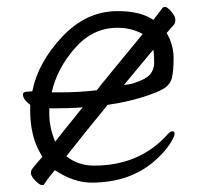

<svg xmlns="http://www.w3.org/2000/svg" viewBox="-20 -513 583 553"><path d="M107 18Q107 20 100.5 20Q94 20 81.5 7Q69 -6 69 -14Q69 -22 73 -27L86 -43Q88 -45 102 -61Q95 -73 90 -83Q67 -130 67 -195V-211Q46 -227 46 -241Q46 -249 60 -249Q61 -249 73 -250Q89 -332 158.5 -406.5Q228 -481 319 -481Q379 -481 415 -460Q417 -458 422 -456Q446 -487 448 -490Q450 -493 456 -493Q462 -493 473.5 -479.5Q485 -466 485 -456.5Q485 -447 481.5 -442.5Q478 -438 471 -431Q470 -429 460 -418Q480 -384 480 -345.5Q480 -307 475 -288Q470 -269 451 -257.5Q432 -246 388.5 -232.5Q345 -219 290 -211Q215 -119 171 -63Q205 -36 251 -36Q379 -36 459 -122Q470 -135 476.5 -135Q483 -135 483 -127.5Q483 -120 469 -98Q455 -76 426 -50Q354 13 244 13Q192 13 138 -23Q123 -5 118 2ZM139 -105Q171 -146 211 -195L218 -204L207 -203Q175 -201 140 -201H122V-186Q122 -145 139 -105ZM129 -247H135H155Q207 -247 259 -253Q261 -257 301 -305.5Q341 -354 391 -415Q359 -433 318 -433Q247 -433 195.5 -374Q144 -315 129 -247ZM337 -268 350 -270Q357 -271 364 -273Q401 -285 412.5 -299Q424 -313 424 -331.5Q424 -350 423 -359L422 -370L414 -361Q386 -328 345 -278Z"/></svg>

Font: LXGW WenKai TC Light
Style: Regular
Weight: 300
Designer: LXGW / Fontworks Inc.
Foundry: LXGW / Fontworks Inc.
Version: Version 1.330